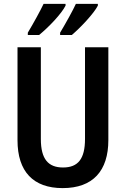

<svg xmlns="http://www.w3.org/2000/svg" viewBox="-20 -957 647 987"><path d="M483 -928V-937H370C355 -904 319 -839 289 -789V-777H349C392 -813 463 -888 483 -928ZM317 -928V-937H204C188 -903 154 -841 123 -789V-777H181C231 -818 296 -886 317 -928ZM537 -237V-714H417V-243C417 -140 381 -96 304 -96C229 -96 190 -138 190 -242V-714H70V-236C70 -75 151 10 302 10C458 10 537 -79 537 -237Z"/></svg>

Font: Noto Sans Armenian Condensed SemiBold
Style: Regular
Weight: 600
Width: 3
Designer: Monotype Design Team
Foundry: Monotype Imaging Inc.
Version: Version 2.008